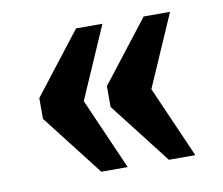

<svg xmlns="http://www.w3.org/2000/svg" viewBox="-55 -539 624 537"><g transform="rotate(-10 257.5 -270.5)"><path d="M384 -67 249 -241V-300L384 -474H459L370 -270L459 -67ZM192 -67 57 -241V-300L192 -474H267L178 -270L267 -67Z"/></g></svg>

Font: Noto Serif Condensed Black
Style: Regular
Weight: 900
Width: 3
Designer: Monotype Design Team
Foundry: Monotype Imaging Inc.
Version: Version 2.015; ttfautohint (v1.8.4.7-5d5b)